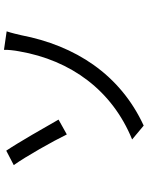

<svg xmlns="http://www.w3.org/2000/svg" viewBox="95 -834 765 996"><g transform="rotate(-90 478.0 -336.5)"><path d="M252.1 -34.1 323.9 25.9C589.8 -96.9 739 -329.2 793 -610.1C796.9 -627.1 804.7 -660.9 812.9 -685L717 -698.9C718 -681.8 714.1 -644.9 709.2 -620C663 -351.9 507.1 -138.1 252.1 -34.1ZM119 -648.1C164.1 -585.2 242.9 -445 278.1 -372.9L355.1 -415.8C320 -478 235.8 -625 193.9 -687.1Z"/></g></svg>

Font: Karasuma Gothic
Style: Regular
Weight: 400
Designer: Rasmus Andersson, Ryoko Nishizuka
Foundry: Genbu
Version: Version 1.00